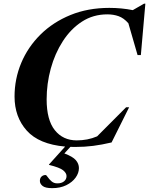

<svg xmlns="http://www.w3.org/2000/svg" viewBox="-20 -770 794 1023"><path d="M285.5 207Q308 207 321.2 196.2Q334.5 185.5 334.5 168Q334.5 152 316.2 137.2Q298 122.5 241 108.5V106.5L327 11Q187.5 -1.5 122.5 -74.2Q57.5 -147 57.5 -255.5Q57.5 -349.5 93.2 -434.8Q129 -520 195.8 -586Q262.5 -652 355.5 -690Q448.5 -728 562.5 -728Q627.5 -728 687.5 -716L747.5 -750.5H754.5L730.5 -476.5H713L664 -646Q639.5 -674 611.8 -683.8Q584 -693.5 552 -693.5Q476.5 -693.5 416.8 -654.8Q357 -616 314.8 -550.5Q272.5 -485 250.5 -404.5Q228.5 -324 228.5 -240.5Q228.5 -131 272 -76.5Q315.5 -22 389 -22Q417 -22 444.5 -27.2Q472 -32.5 497.5 -43.5L652 -198.5H668L574.5 -11Q521.5 1.5 476.2 7.2Q431 13 381 13Q368 13 355 12.5L323 47.5Q368 64.5 384.2 83.5Q400.5 102.5 400.5 125.5Q400.5 152 382.8 176.5Q365 201 333 216.8Q301 232.5 258 232.5Q221.5 232.5 207 220.8Q192.5 209 192.5 194Q192.5 179 201.2 170.8Q210 162.5 223 162.5Q227 162.5 234.5 173.8Q242 185 254.5 196Q267 207 285.5 207Z"/></svg>

Font: Newsreader 72pt
Style: Bold Italic
Weight: 700
Italic angle: -17°
Designer: Hugues Gentile
Foundry: Production Type
Version: Version 1.003; ttfautohint (v1.8.3)